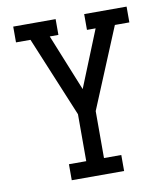

<svg xmlns="http://www.w3.org/2000/svg" viewBox="-82 -805 765 874"><g transform="rotate(-10 300.0 -367.5)"><path d="M179 0V-74H259V-291L105 -662H38V-735H234V-662H194L300 -400L406 -662H366V-735H562V-662H495L341 -291V-74H421V0Z"/></g></svg>

Font: Iosevka Plex Etoile
Style: Regular
Weight: 400
Designer: Belleve Invis
Foundry: Belleve Invis
Version: Version 25.1.1; ttfautohint (v1.8.4)